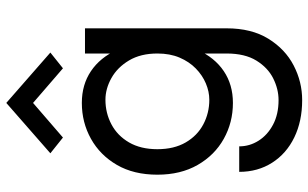

<svg xmlns="http://www.w3.org/2000/svg" viewBox="-205 -545 980 610"><g transform="rotate(-90 285.0 -240.0)"><path d="M456 -230Q456 -305 431.5 -358.5Q407 -412 364 -441Q321 -470 263 -470Q201 -470 149 -441Q97 -412 66 -358.5Q35 -305 35 -230H116Q116 -283 137.5 -320Q159 -357 195 -376Q231 -395 273 -395Q308 -395 342 -376Q376 -357 398 -320Q420 -283 420 -230ZM420 -230Q420 -190 407 -159.5Q394 -129 372.5 -108Q351 -87 325 -76Q299 -65 273 -65Q231 -65 195 -84Q159 -103 137.5 -140Q116 -177 116 -230H35Q35 -156 66 -102Q97 -48 149 -19Q201 10 263 10Q321 10 364 -19Q407 -48 431.5 -102Q456 -156 456 -230ZM44 30Q44 89 73 134.5Q102 180 153.5 205Q205 230 272 230Q330 230 382 203Q434 176 467 122.5Q500 69 500 -10V-460H420V-10Q420 48 397.5 84.5Q375 121 341 138Q307 155 272 155Q227 155 194 137.5Q161 120 143 91.5Q125 63 125 30ZM263 -625 373 -530 423 -570 263 -710 103 -570 153 -530Z"/></g></svg>

Font: Jost* Book
Style: Regular
Weight: 400
Version: Version 3.000